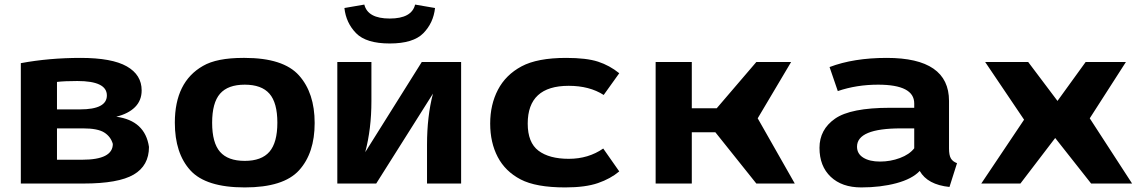

<svg xmlns="http://www.w3.org/2000/svg" viewBox="-20 -802 5014 839"><path d="M71 0V-526Q195 -549 332 -549Q469 -549 534 -512Q599 -475 599 -407Q599 -363 570 -334Q541 -305 488 -292Q614 -275 631 -160Q631 -78 564 -39Q497 0 345 0ZM229 -104H339Q473 -104 473 -173Q464 -205 435.5 -223Q407 -241 343 -241H229ZM229 -324H330Q447 -324 447 -385Q447 -448 318 -448Q261 -448 229 -444Z M744 -266Q744 -444 867 -514Q927 -549 1043 -549Q1046 -549 1049 -549Q1218 -549 1286.5 -472.5Q1355 -396 1355 -264.5Q1355 -133 1287 -58Q1219 17 1049.5 17Q880 17 812 -57.5Q744 -132 744 -266ZM941.5 -392.5Q907 -353 907 -265.5Q907 -178 941.5 -138.5Q976 -99 1049.5 -99Q1123 -99 1157.5 -139Q1192 -179 1192 -266Q1192 -353 1157.5 -392.5Q1123 -432 1049.5 -432Q976 -432 941.5 -392.5Z M1454 0V-531H1603V-360Q1603 -239 1576 -137L1823 -531H1995V0H1846V-169Q1846 -294 1872 -393L1624 0ZM1485 -767 1572 -782Q1587 -721 1683 -721Q1779 -721 1794 -782L1881 -767Q1874 -702 1830 -657Q1786 -612 1683 -612Q1580 -612 1536 -657Q1492 -702 1485 -767Z M2454 -549Q2543 -549 2593.5 -532.5Q2644 -516 2686 -482L2618 -387Q2556 -427 2465 -427Q2286 -427 2286 -262Q2286 -179 2333 -143.5Q2380 -108 2465.5 -108Q2551 -108 2616 -153L2686 -53Q2648 -21 2593 -2Q2538 17 2450 17Q2322 17 2255 -18Q2188 -53 2155 -116Q2122 -179 2122 -262Q2122 -345 2156 -410Q2190 -475 2259 -512Q2328 -549 2454 -549Z M2845 0V-531H3003V-329H3112L3285 -531H3437L3291 -285L3453 0H3285L3106 -224H3003V0Z M3869 -331H3975V-350Q3975 -432 3817 -432Q3723 -432 3641 -404L3605 -509Q3710 -549 3855 -549Q4127 -549 4127 -361V-153Q4127 -124 4135 -110Q4143 -96 4162 -89L4129 15Q4033 5 3999 -55Q3966 -20 3897 -1.5Q3828 17 3743.5 17Q3659 17 3610 -29.5Q3561 -76 3561 -156Q3561 -236 3629 -283.5Q3697 -331 3869 -331ZM3725 -161Q3725 -130 3752.5 -113Q3780 -96 3825.5 -96Q3871 -96 3912.5 -111.5Q3954 -127 3975 -154V-241H3917Q3725 -241 3725 -161Z M4268 0 4455 -279 4285 -531H4473L4601 -361L4724 -531H4900L4742 -285L4927 0H4748L4591 -199L4439 0Z"/></svg>

Font: Fix15 Mono
Style: Bold
Weight: 700
Designer: Carrois Corporate & Edenspiekermann AG
Foundry: Carrois Corporate GbR & Edenspiekermann AG
Version: Version 3.206